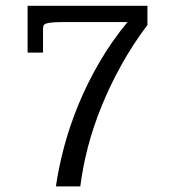

<svg xmlns="http://www.w3.org/2000/svg" viewBox="-20 -650 598 669"><path d="M76.2 -629.9H493.7V-563Q441.9 -494.1 402.1 -422.1Q362.3 -350.1 333.3 -278.3Q304.2 -206.5 286.1 -136.5Q268.1 -66.4 259.8 -0.5H174.8Q184.1 -65.9 203.4 -138.4Q222.7 -210.9 253.2 -285.2Q283.7 -359.4 326.2 -432.6Q368.7 -505.9 424.3 -573.2H210.4Q181.2 -573.2 164.8 -572Q148.4 -570.8 140.6 -567.9Q132.8 -564.9 131.3 -559.8Q129.9 -554.7 129.9 -546.9V-466.8H76.2Z"/></svg>

Font: Kameron
Style: Regular
Weight: 400
Version: Version 1.000